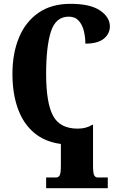

<svg xmlns="http://www.w3.org/2000/svg" viewBox="-20 -744 631 1003"><path d="M221 239V183H274Q285 183 291.5 172.5Q298 162 298 120V8Q214 -3 157.5 -51Q101 -99 73 -177.5Q45 -256 45 -358Q45 -466 79.5 -548.5Q114 -631 181.5 -677.5Q249 -724 348 -724Q452 -724 503 -689Q554 -654 554 -606Q554 -568 522.5 -542Q491 -516 426 -516Q426 -550 418 -582.5Q410 -615 391 -636Q372 -657 339 -657Q271 -657 246 -579Q221 -501 221 -358Q221 -207 257 -139.5Q293 -72 386 -72Q430 -72 462 -92H466V120Q466 162 472.5 172.5Q479 183 489 183H543V239Z"/></svg>

Font: Noto Serif ExtraCondensed Black
Style: Regular
Weight: 900
Width: 2
Designer: Monotype Design Team
Foundry: Monotype Imaging Inc.
Version: Version 2.015; ttfautohint (v1.8.4.7-5d5b)